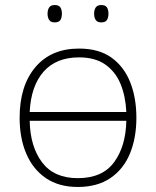

<svg xmlns="http://www.w3.org/2000/svg" viewBox="-20 -733 621 763"><path d="M522 -265Q522 -185 496.5 -123Q471 -61 419 -25.5Q367 10 289 10Q214 10 162.5 -25Q111 -60 84.5 -122Q58 -184 58 -265Q58 -392 120.5 -466Q183 -540 294 -540Q373 -540 423 -504Q473 -468 497.5 -406Q522 -344 522 -265ZM294 -505Q203 -505 153 -448Q103 -391 98 -288H482Q479 -351 459 -399.5Q439 -448 398.5 -476.5Q358 -505 294 -505ZM289 -25Q387 -25 433.5 -88.5Q480 -152 482 -253H98Q100 -150 147.5 -87.5Q195 -25 289 -25ZM169 -679Q169 -694 175.5 -703.5Q182 -713 197 -713Q214 -713 220 -703.5Q226 -694 226 -679Q226 -663 220 -653.5Q214 -644 197 -644Q182 -644 175.5 -653.5Q169 -663 169 -679ZM354 -679Q354 -694 360.5 -703.5Q367 -713 382 -713Q399 -713 405 -703.5Q411 -694 411 -679Q411 -663 405 -653.5Q399 -644 382 -644Q367 -644 360.5 -653.5Q354 -663 354 -679Z"/></svg>

Font: Noto Sans ExtraLight
Style: Regular
Weight: 200
Designer: Monotype Design Team
Foundry: Monotype Imaging Inc.
Version: Version 2.007